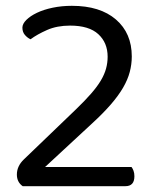

<svg xmlns="http://www.w3.org/2000/svg" viewBox="-20 -640 548 660"><path d="M57 -545Q57 -558 70.5 -571.5Q84 -585 107 -596Q130 -607 161 -613.5Q192 -620 227 -620Q324 -620 378.5 -573Q433 -526 433 -446Q433 -419 426 -392.5Q419 -366 403 -338.5Q387 -311 361 -281Q335 -251 298 -217L135 -66H432Q436 -61 439 -53Q442 -45 442 -34Q442 0 411 0H58Q38 -14 38 -40Q38 -69 62 -92L242 -265Q272 -294 293 -318Q314 -342 326.5 -363Q339 -384 344.5 -404Q350 -424 350 -445Q350 -493 318 -522.5Q286 -552 221 -552Q176 -552 142 -537Q108 -522 85 -505Q74 -510 65.5 -520Q57 -530 57 -545Z"/></svg>

Font: Baloo Bhai 2
Style: Regular
Weight: 400
Designer: Supriya Tembe, Noopur Datye and Ek Type
Foundry: Ek Type
Version: Version 1.640;PS 1.000;hotconv 16.6.51;makeotf.lib2.5.65220;